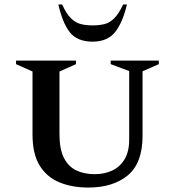

<svg xmlns="http://www.w3.org/2000/svg" viewBox="-20 -832 786 862"><path d="M376 10Q304 10 247.5 -13Q191 -36 158.5 -88Q126 -140 126 -228V-511L52 -544V-560H321V-544L247 -511V-230Q247 -162 267 -123Q287 -84 322.5 -67Q358 -50 406 -50Q448 -50 483 -66Q518 -82 539 -116.5Q560 -151 560 -205V-513L477 -544V-560H693V-544L620 -512V-222Q620 -100 554 -45Q488 10 376 10ZM396 -645Q327 -645 294 -686.5Q261 -728 242 -812H259Q278 -770 298.5 -750Q319 -730 342.5 -724Q366 -718 396 -718Q426 -718 449.5 -724Q473 -730 493 -750Q513 -770 533 -812H550Q530 -728 495.5 -686.5Q461 -645 396 -645Z"/></svg>

Font: Spectral SC SemiBold
Style: Regular
Weight: 600
Designer: Jean-Baptiste Levee
Foundry: Production Type
Version: Version 2.001